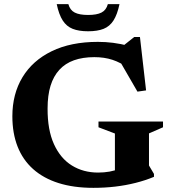

<svg xmlns="http://www.w3.org/2000/svg" viewBox="-20 -891 820 924"><path d="M697 -94.5 721 -54V-40Q679 -22.5 632.2 -10.8Q585.5 1 534.8 7Q484 13 429.5 13Q334.5 13 261.8 -10Q189 -33 139.2 -77.5Q89.5 -122 64.5 -186Q39.5 -250 39.5 -331.5Q39.5 -438.5 88 -519Q136.5 -599.5 228.8 -644.5Q321 -689.5 451 -689.5Q488.5 -689.5 523.8 -685Q559 -680.5 603.5 -669.5L560 -660.5L626 -713H653.5L683 -456L641.5 -450L541.5 -623L598 -563Q560 -590.5 521 -603.2Q482 -616 434 -616Q378.5 -616 336.2 -601Q294 -586 265.8 -555.2Q237.5 -524.5 223.2 -478.2Q209 -432 209 -369Q208.5 -265.5 239.8 -197Q271 -128.5 326 -94.5Q381 -60.5 452 -60.5Q481 -60.5 507.5 -65.2Q534 -70 557.2 -79.8Q580.5 -89.5 599 -104L533 -20.5V-248.5L454 -278.5V-306H764.5V-278.5L697 -249ZM404 -819Q445.5 -819 468.2 -830.5Q491 -842 499 -871H555Q544.5 -821 526.2 -792.5Q508 -764 478.5 -752.2Q449 -740.5 404 -740.5Q359.5 -740.5 329.8 -752.2Q300 -764 281.8 -792.5Q263.5 -821 253 -871H309Q317 -842 339.8 -830.5Q362.5 -819 404 -819Z"/></svg>

Font: Newsreader 16pt 16pt
Style: Bold
Weight: 700
Version: Version 1.003